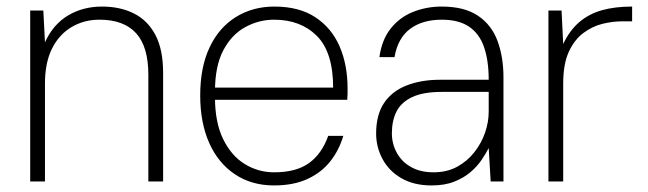

<svg xmlns="http://www.w3.org/2000/svg" viewBox="-20 -553 1974 585"><path d="M72 0V-521H112L117 -424Q142 -479 187.5 -506Q233 -533 291 -533Q346 -533 388 -512Q430 -491 453.5 -446.5Q477 -402 477 -331V0H432V-325Q432 -411 394.5 -452Q357 -493 283 -493Q236 -493 198 -470.5Q160 -448 138.5 -405Q117 -362 117 -298V0Z M815 12Q746 12 695 -22.5Q644 -57 617 -118.5Q590 -180 590 -262Q590 -348 618.5 -408.5Q647 -469 698.5 -501Q750 -533 816 -533Q892 -533 941.5 -500Q991 -467 1015 -411Q1039 -355 1039 -284Q1039 -276 1039 -268Q1039 -260 1038 -249H621V-286H995Q995 -394 945.5 -443.5Q896 -493 815 -493Q769 -493 727.5 -470.5Q686 -448 660.5 -400Q635 -352 635 -274V-257Q635 -180 660 -129Q685 -78 726 -53Q767 -28 815 -28Q883 -28 922 -56.5Q961 -85 980 -139H1026Q1013 -95 986 -61Q959 -27 916.5 -7.5Q874 12 815 12Z M1295 12Q1241 12 1203 -10Q1165 -32 1145.5 -68.5Q1126 -105 1126 -146Q1126 -203 1150 -239Q1174 -275 1218.5 -292.5Q1263 -310 1321 -310H1469Q1469 -368 1455 -409Q1441 -450 1409.5 -471.5Q1378 -493 1326 -493Q1267 -493 1229.5 -465Q1192 -437 1182 -379H1136Q1143 -431 1170 -465.5Q1197 -500 1238 -516.5Q1279 -533 1326 -533Q1395 -533 1436.5 -505Q1478 -477 1496 -428Q1514 -379 1514 -317V0H1475L1469 -102Q1461 -86 1447.5 -66Q1434 -46 1413.5 -28.5Q1393 -11 1364 0.5Q1335 12 1295 12ZM1301 -28Q1342 -28 1373 -45Q1404 -62 1425.5 -89.5Q1447 -117 1458 -149Q1469 -181 1469 -213V-273H1326Q1269 -273 1235.5 -257Q1202 -241 1188 -213Q1174 -185 1174 -147Q1174 -115 1189 -87.5Q1204 -60 1232.5 -44Q1261 -28 1301 -28Z M1651 0V-521H1691L1696 -419Q1716 -461 1745.5 -486Q1775 -511 1814.5 -522Q1854 -533 1906 -533V-488H1875Q1847 -488 1816 -480.5Q1785 -473 1757.5 -452.5Q1730 -432 1713 -395Q1696 -358 1696 -298V0Z"/></svg>

Font: DM Sans 10pt ExtraLight
Style: Regular
Weight: 250
Version: Version 4.004;gftools[0.9.30]